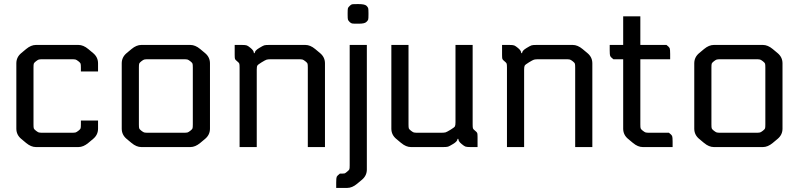

<svg xmlns="http://www.w3.org/2000/svg" viewBox="-20 -720 3912 940"><path d="M460 -370H376V-389Q376 -404 374.5 -408.5Q373 -413 364 -420Q355 -427 350 -428.5Q345 -430 327 -430H193Q175 -430 170 -428.5Q165 -427 156 -420Q147 -413 145.5 -408.5Q144 -404 144 -389V-111Q144 -96 145.5 -91.5Q147 -87 156 -80Q165 -73 170 -71.5Q175 -70 193 -70H327Q345 -70 350 -71.5Q355 -73 364 -80Q373 -87 374.5 -91.5Q376 -96 376 -111V-130H460V-90Q460 -60 436 -40L412 -20Q388 0 364 0H156Q132 0 108 -20L84 -40Q60 -60 60 -90V-410Q60 -440 84 -460L108 -480Q132 -500 156 -500H364Q388 -500 412 -480L436 -460Q460 -440 460 -410Z M672 -500H912Q936 -500 960 -480L984 -460Q1008 -440 1008 -410V-90Q1008 -60 984 -40L960 -20Q936 0 912 0H672Q648 0 624 -20L600 -40Q576 -60 576 -90V-410Q576 -440 600 -460L624 -480Q648 -500 672 -500ZM924 -111V-389Q924 -404 922.5 -408.5Q921 -413 912 -420Q903 -427 898 -428.5Q893 -430 875 -430H709Q691 -430 686 -428.5Q681 -427 672 -420Q663 -413 661.5 -408.5Q660 -404 660 -389V-111Q660 -96 661.5 -91.5Q663 -87 672 -80Q681 -73 686 -71.5Q691 -70 709 -70H875Q893 -70 898 -71.5Q903 -73 912 -80Q921 -87 922.5 -91.5Q924 -96 924 -111Z M1129 -500H1164Q1182 -500 1188.5 -497.5Q1195 -495 1207 -485Q1223 -472 1223 -460H1227Q1227 -472 1249 -485Q1267 -496 1273.5 -498Q1280 -500 1298 -500H1475Q1499 -500 1523 -480L1547 -460Q1571 -440 1571 -410V0H1487V-389Q1487 -404 1485.5 -408.5Q1484 -413 1475 -420Q1466 -427 1461 -428.5Q1456 -430 1438 -430H1310Q1292 -430 1285.5 -428Q1279 -426 1261 -415Q1243 -404 1240 -399Q1237 -394 1237 -379V0H1153V-389Q1153 -404 1151.5 -408.5Q1150 -413 1141 -420Q1132 -427 1130.5 -431.5Q1129 -436 1129 -451Z M1776 -500V110Q1776 140 1752 160L1728 180Q1704 200 1680 200H1626V174Q1626 151 1628.5 145.5Q1631 140 1644 130Q1663 130 1667 129Q1671 128 1680 120Q1689 113 1690.5 108.5Q1692 104 1692 89V-500ZM1784 -656V-648Q1784 -629 1782.5 -624Q1781 -619 1773 -612Q1765 -604 1736 -604H1731Q1709 -604 1704 -605Q1699 -606 1692 -612Q1685 -619 1683.5 -624Q1682 -629 1682 -648V-656Q1682 -675 1683.5 -680Q1685 -685 1693 -692Q1699 -698 1704 -699Q1709 -700 1731 -700H1735Q1765 -700 1774 -692Q1781 -685 1782.5 -680Q1784 -675 1784 -656Z M2149 0H1992Q1968 0 1944 -20L1920 -40Q1896 -60 1896 -90V-500H1980V-111Q1980 -96 1981.5 -91.5Q1983 -87 1992 -80Q2001 -73 2006 -71.5Q2011 -70 2029 -70H2137Q2155 -70 2161.5 -72Q2168 -74 2186 -85Q2204 -96 2207 -101Q2210 -106 2210 -121V-500H2294V-111Q2294 -96 2295.5 -91.5Q2297 -87 2306 -80Q2315 -73 2316.5 -68.5Q2318 -64 2318 -49V0H2283Q2265 0 2258.5 -2.5Q2252 -5 2240 -15Q2224 -28 2224 -40H2220Q2220 -28 2198 -15Q2180 -4 2173.5 -2Q2167 0 2149 0Z M2438 -500H2473Q2491 -500 2497.5 -497.5Q2504 -495 2516 -485Q2532 -472 2532 -460H2536Q2536 -472 2558 -485Q2576 -496 2582.5 -498Q2589 -500 2607 -500H2784Q2808 -500 2832 -480L2856 -460Q2880 -440 2880 -410V0H2796V-389Q2796 -404 2794.5 -408.5Q2793 -413 2784 -420Q2775 -427 2770 -428.5Q2765 -430 2747 -430H2619Q2601 -430 2594.5 -428Q2588 -426 2570 -415Q2552 -404 2549 -399Q2546 -394 2546 -379V0H2462V-389Q2462 -404 2460.5 -408.5Q2459 -413 2450 -420Q2441 -427 2439.5 -431.5Q2438 -436 2438 -451Z M3115 -640V-500H3243Q3256 -490 3258.5 -484.5Q3261 -479 3261 -456V-430H3115V-111Q3115 -96 3116.5 -91.5Q3118 -87 3127 -80Q3136 -73 3141 -71.5Q3146 -70 3164 -70H3255Q3268 -60 3270.5 -54.5Q3273 -49 3273 -26V0H3127Q3103 0 3079 -20L3055 -40Q3031 -60 3031 -90V-430H2983Q2970 -440 2967.5 -445.5Q2965 -451 2965 -474V-500H3031V-640Z M3475 -500H3715Q3739 -500 3763 -480L3787 -460Q3811 -440 3811 -410V-90Q3811 -60 3787 -40L3763 -20Q3739 0 3715 0H3475Q3451 0 3427 -20L3403 -40Q3379 -60 3379 -90V-410Q3379 -440 3403 -460L3427 -480Q3451 -500 3475 -500ZM3727 -111V-389Q3727 -404 3725.5 -408.5Q3724 -413 3715 -420Q3706 -427 3701 -428.5Q3696 -430 3678 -430H3512Q3494 -430 3489 -428.5Q3484 -427 3475 -420Q3466 -413 3464.5 -408.5Q3463 -404 3463 -389V-111Q3463 -96 3464.5 -91.5Q3466 -87 3475 -80Q3484 -73 3489 -71.5Q3494 -70 3512 -70H3678Q3696 -70 3701 -71.5Q3706 -73 3715 -80Q3724 -87 3725.5 -91.5Q3727 -96 3727 -111Z"/></svg>

Font: Electrolize
Style: Regular
Weight: 400
Designer: Valery Zaveryaev
Foundry: Cyreal (www.cyreal.org)
Version: Version 1.002